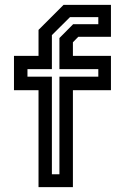

<svg xmlns="http://www.w3.org/2000/svg" viewBox="-20 -770 532 790"><path d="M138.5 0V-399H37.5V-540H138.5V-647L241.5 -750H436.5V-618.5H302L280 -596V-540H436.5V-399H280V0ZM193.5 -53H224.5V-454.5H384.5V-485.5H224.5V-613.5L281 -670.5H384.5V-699.5H268L193.5 -625.5V-485.5H93V-454.5H193.5Z"/></svg>

Font: Tourney Thin SemiBold
Style: Regular
Weight: 600
Version: Version 1.015